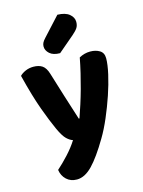

<svg xmlns="http://www.w3.org/2000/svg" viewBox="-136 -818 810 1086"><g transform="rotate(-15 269.5 -275.5)"><path d="M136 -120Q113 -170 83.5 -250.5Q54 -331 22 -459Q34 -472 55.5 -481.5Q77 -491 102 -491Q134 -491 154 -477.5Q174 -464 185 -428Q207 -355 229.5 -284Q252 -213 275 -141H279Q291 -175 304 -215.5Q317 -256 329 -299.5Q341 -343 351.5 -387.5Q362 -432 370 -474Q401 -491 435 -491Q467 -491 490 -477Q513 -463 513 -431Q513 -395 500.5 -339.5Q488 -284 467.5 -223.5Q447 -163 421.5 -103.5Q396 -44 369 1Q313 96 268 142.5Q223 189 177 189Q140 189 116 166.5Q92 144 87 109Q119 81 153.5 43.5Q188 6 212 -32Q195 -37 176.5 -54.5Q158 -72 136 -120ZM310 -740Q356 -739 379.5 -719.5Q403 -700 403 -674Q403 -653 394 -639Q385 -625 363 -606L269 -526Q229 -526 208.5 -544.5Q188 -563 188 -586Q188 -597 192.5 -607Q197 -617 210 -631Z"/></g></svg>

Font: Baloo Paaji 2
Style: Bold
Weight: 700
Designer: Shuchita Grover, Noopur Datye and Ek Type
Foundry: Ek Type
Version: Version 1.640;hotconv 1.0.111;makeotfexe 2.5.65597; ttfautoh